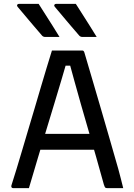

<svg xmlns="http://www.w3.org/2000/svg" viewBox="-20 -965 690 985"><path d="M178.3 -945.1Q198.1 -914.5 215.2 -887.1Q232.4 -859.7 249.8 -832.7Q267.1 -805.8 285.3 -775.4Q273.9 -775.4 263.7 -775.4Q253.5 -775.4 241.5 -775.4Q229.5 -775.4 212.1 -775.4Q206.1 -775.4 201.8 -777.7Q197.5 -780 195.5 -782.6Q172 -809.8 156.4 -828.2Q140.7 -846.5 128.2 -861.4Q115.7 -876.3 102 -892.6Q88.4 -908.9 70 -930.5Q66 -935.5 68.3 -940.3Q70.6 -945.1 76.6 -945.1Q97.4 -945.1 110.7 -945.1Q124 -945.1 139.4 -945.1Q154.9 -945.1 178.3 -945.1ZM369 -945.1Q388.8 -914.5 406 -887.1Q423.1 -859.7 440.5 -832.7Q457.9 -805.8 476.1 -775.4Q464.7 -775.4 454.4 -775.4Q444.2 -775.4 432.2 -775.4Q420.2 -775.4 402.9 -775.4Q396.9 -775.4 392.6 -777.7Q388.3 -780 386.3 -782.6Q362.8 -809.8 347.1 -828.2Q331.5 -846.5 318.9 -861.4Q306.4 -876.3 292.8 -892.6Q279.2 -908.9 260.7 -930.5Q256.7 -935.5 259 -940.3Q261.3 -945.1 267.3 -945.1Q288.1 -945.1 301.6 -945.1Q315.1 -945.1 330.4 -945.1Q345.6 -945.1 369 -945.1ZM147.8 -278.2H402.5Q414.2 -278.2 425.7 -278.2Q437.3 -278.2 448 -278.2L476.2 -287.8L486.4 -241.2L495.5 -196.8H158Q155 -196.8 152.5 -198.3Q150 -199.8 148.5 -202.3Q147 -204.8 147 -207.8ZM128.4 0Q108 0 87.8 0Q67.5 0 46.5 0Q43.9 0 41.6 -1.6Q39.3 -3.2 38.4 -6.2Q37.5 -9.2 38.5 -13.6Q50.5 -51.6 64.7 -97.5Q78.9 -143.5 94 -195.2Q109.2 -246.8 125.4 -301.3Q141.7 -355.8 157.9 -410.3Q174.2 -464.7 189.5 -517.6Q204.9 -570.5 219.5 -618Q234 -665.4 246.5 -705.9Q285.5 -705.9 327.6 -705.9Q369.8 -705.9 401.1 -705.9Q405.1 -705.9 407.4 -704.4Q409.7 -702.9 410.9 -700.6Q412.1 -698.3 413.1 -694.9Q433.3 -626.1 454.5 -554.4Q475.8 -482.7 497.4 -408.1Q519.1 -333.6 541.5 -256.1Q564 -178.6 586.7 -98.6Q592.9 -74.5 599.6 -49.9Q606.2 -25.4 612.1 0Q592.8 0 571 0Q549.2 0 529.5 0Q524.7 0 521.7 -1.5Q518.8 -3 517.1 -7Q515.4 -11 512.8 -18.4Q493.5 -88.3 473.2 -159.8Q453 -231.3 432.6 -300.3Q412.3 -369.3 394.3 -433Q376.3 -496.6 361.3 -550.8Q346.4 -605 335.3 -645.8L363 -628H294.3L321.5 -645.2Q309.9 -604.4 294.4 -552.6Q278.9 -500.7 260.2 -438.7Q241.6 -376.7 220.1 -306.6Q198.7 -236.4 175.7 -159.4Q152.7 -82.4 128.4 0Z"/></svg>

Font: Recursive Sans Linear Light
Style: Regular
Weight: 300
Version: Version 1.085